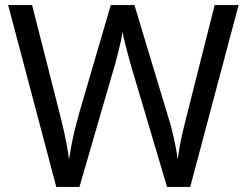

<svg xmlns="http://www.w3.org/2000/svg" viewBox="-20 -734 970 754"><path d="M917 -714 727 0H636L497 -468Q491 -489 485 -511Q479 -533 474 -553Q469 -573 465.5 -587.5Q462 -602 461 -609Q460 -602 457.5 -587.5Q455 -573 450 -553Q445 -533 439.5 -510.5Q434 -488 427 -465L292 0H201L12 -714H106L217 -278Q225 -247 231.5 -217.5Q238 -188 243 -160.5Q248 -133 251 -108Q255 -134 260.5 -163.5Q266 -193 273.5 -223Q281 -253 289 -283L415 -714H508L639 -280Q649 -249 656.5 -218Q664 -187 669.5 -159Q675 -131 678 -108Q681 -133 686 -160.5Q691 -188 698 -218Q705 -248 713 -279L823 -714Z"/></svg>

Font: Noto Sans Bassa Vah
Style: Regular
Weight: 400
Designer: Monotype Design Team
Foundry: Monotype Imaging Inc.
Version: Version 2.002